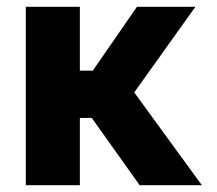

<svg xmlns="http://www.w3.org/2000/svg" viewBox="-20 -545 639 565"><path d="M56 0H215V-198H250L391 0H574L375 -273L555 -525H383L253 -337H215V-525H56Z"/></svg>

Font: FIGSv2-sans-serif ExtraBold
Style: Regular
Weight: 800
Designer: Matt McInerney, Pablo Impallari, Rodrigo Fuenzalida,Mirko Velimirovic
Foundry: Matt McInerney, Pablo Impallari, Rodrigo Fuenzalida
Version: Version 4.021;hotconv 1.0.109;makeotfexe 2.5.65596